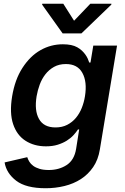

<svg xmlns="http://www.w3.org/2000/svg" viewBox="-20 -789 665 1025"><path d="M4.6 78.1 125.4 50.1Q129.3 62.1 136.7 74.4Q144.2 86.6 157.5 96.4Q170.8 106.2 191.1 112.4Q211.3 118.6 240.4 118.6Q295.1 118.6 335.9 92Q376.8 65.3 386.4 5.3L402.7 -98H396.3Q386.7 -83.1 372 -67.1Q357.2 -51.1 336.3 -38Q315.3 -24.9 287.8 -16.3Q260.3 -7.8 225.1 -7.8Q162.6 -7.8 116.1 -37.6Q70 -67.1 50.1 -126.4Q30.2 -185.7 44.7 -274.5Q59.7 -364.7 99.8 -426.5Q140.6 -489.7 196 -521.1Q251.4 -552.6 315.7 -552.6Q364.3 -552.6 392.4 -536.6Q407 -528.4 417.4 -518.5Q427.9 -508.5 435.5 -497.9Q443.2 -487.2 448.2 -476.4Q453.1 -465.6 456.3 -455.3H463.1L478 -545.5H604.8L513.1 8.9Q504.3 63.6 477.5 102.8Q450.6 142 411.8 167.1Q372.9 192.1 324.4 204Q275.9 215.9 223.7 215.9Q119 215.9 66.4 175.8Q13.8 135.3 4.6 78.1ZM187.9 -154.5Q213.1 -108.7 276.3 -108.7Q311.8 -108.7 339 -122.7Q366.1 -136.7 385.5 -160Q404.8 -183.2 416.7 -213.2Q428.6 -243.3 433.6 -275.2Q446 -352.6 419.7 -399.9Q393.8 -447.1 331.7 -447.1Q295.5 -447.1 268.5 -432Q241.5 -416.9 222.5 -392.6Q203.5 -368.3 192.1 -337.5Q180.8 -306.8 175.4 -275.2Q163 -198.9 187.9 -154.5ZM204.9 -764.2 205.6 -769.2H317.8L375.4 -678.3L462.4 -769.2H574.9L574.2 -764.2L414.8 -610.8H314.3Z"/></svg>

Font: Inter P Semi Bold
Style: Italic
Weight: 600
Italic angle: 9.39999°
Designer: Rasmus Andersson
Foundry: rsms
Version: Version 3.018;git-588b23468